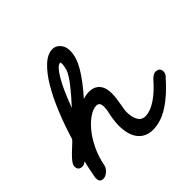

<svg xmlns="http://www.w3.org/2000/svg" viewBox="-240 -950 1192 1192"><g transform="rotate(-45 356.5 -353.5)"><path d="M-4 -5Q1 -32 6.5 -60Q12 -88 20 -118Q3 -104 -13 -104Q-48 -104 -48 -140Q-48 -150 -40.5 -162Q-33 -174 -21 -187.5Q-9 -201 5.5 -214.5Q20 -228 35 -242Q51 -256 62 -269Q90 -362 125.5 -449Q161 -536 201 -603.5Q241 -671 284.5 -711.5Q328 -752 372 -752Q382 -752 394 -747.5Q406 -743 416.5 -733Q427 -723 434.5 -706.5Q442 -690 442 -665Q442 -611 404.5 -546Q367 -481 290 -394Q304 -399 317.5 -401.5Q331 -404 344 -404Q389 -404 413.5 -376Q438 -348 438 -297Q438 -277 435.5 -255.5Q433 -234 429 -214Q426 -195 423 -177.5Q420 -160 420 -150Q420 -105 436 -76.5Q452 -48 485 -48Q527 -48 577.5 -81Q628 -114 681 -175Q691 -186 702.5 -193Q714 -200 723 -200Q761 -200 761 -164Q761 -146 743 -128L744 -130Q672 -47 600.5 -1Q529 45 460 45Q396 45 361 1Q326 -43 326 -124Q326 -169 341 -235Q343 -240 343.5 -250Q344 -260 345 -271Q345 -311 316 -311Q289 -311 255.5 -289.5Q222 -268 189 -229Q156 -190 128.5 -134Q101 -78 88 -9Q86 -2 80.5 7Q75 16 66.5 23.5Q58 31 48 36.5Q38 42 26 42Q-5 42 -5 10Q-5 5 -5.5 2Q-6 -1 -4 -5ZM120 -327Q160 -367 198 -408Q188 -382 179 -355Q170 -328 162 -301ZM346 -658Q331 -658 313.5 -638.5Q296 -619 276.5 -585Q257 -551 237 -505.5Q217 -460 198 -408Q225 -437 249 -465Q273 -493 292 -517.5Q311 -542 323.5 -562.5Q336 -583 341 -598Q349 -625 349 -639Q349 -647 348.5 -652.5Q348 -658 346 -658Z"/></g></svg>

Font: Discipuli Britannica Bold
Style: Regular
Weight: 700
Designer: Peter Wiegel
Foundry: Peter Wiegel
Version: Version 0.001 2009